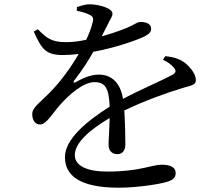

<svg xmlns="http://www.w3.org/2000/svg" viewBox="-20 -817 1040 893"><path d="M831 -531C811 -544 789 -551 749 -556L738 -539C757 -530 777 -517 787 -504C801 -489 799 -479 782 -469C726 -439 630 -399 552 -357C541 -428 502 -470 440 -470C400 -470 363 -452 330 -434C323 -430 320 -435 324 -441C366 -495 393 -539 414 -576C517 -595 614 -629 653 -648C674 -659 683 -669 683 -683C683 -707 659 -715 633 -715C618 -715 611 -705 571 -688C543 -676 500 -661 453 -648L485 -711C495 -732 503 -740 503 -754C503 -781 433 -797 399 -797C382 -798 358 -791 338 -784L337 -767C361 -762 382 -756 395 -749C414 -740 416 -731 411 -714C406 -692 396 -663 381 -632C349 -625 317 -621 289 -621C217 -620 194 -643 156 -681L137 -670C173 -591 191 -561 272 -561C296 -561 321 -563 346 -566C310 -504 263 -438 209 -384C165 -339 129 -316 130 -286C130 -257 144 -237 168 -238C196 -239 225 -291 260 -330C300 -375 366 -435 420 -435C471 -435 487 -404 490 -321C378 -250 282 -168 282 -86C282 -5 344 56 532 56C617 56 720 40 756 29C790 19 797 6 797 -13C797 -39 772 -51 732 -51C687 -51 629 -19 481 -19C385 -19 328 -45 328 -96C328 -153 398 -214 490 -268C489 -217 485 -168 485 -143C485 -112 505 -100 526 -100C550 -100 563 -118 563 -145C563 -179 562 -246 558 -303C646 -346 759 -387 834 -409C876 -421 891 -423 891 -445C891 -475 859 -513 831 -531Z"/></svg>

Font: Noto Serif KR Medium
Style: Regular
Weight: 500
Designer: Ryoko NISHIZUKA 西塚涼子 (kana & ideographs); Frank Grießhammer (Latin, Greek & Cyrillic); Wenlong ZHANG 张文龙 (bopomofo); San
Foundry: Adobe
Version: Version 2.001;hotconv 1.1.0;makeotfexe 2.6.0